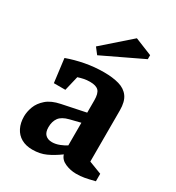

<svg xmlns="http://www.w3.org/2000/svg" viewBox="-178 -837 874 955"><g transform="rotate(30 259.5 -360.0)"><path d="M153 10Q116 10 89.5 -5Q63 -20 49 -48Q35 -76 35 -113Q35 -140 46 -169.5Q57 -199 85 -223.5Q113 -248 163 -258L298 -286V-356Q298 -396 283.5 -411Q269 -426 234 -426Q215 -426 198.5 -422.5Q182 -419 167 -414L147 -330H81L64 -465Q111 -482 163.5 -492Q216 -502 271 -502Q321 -502 357.5 -491.5Q394 -481 413.5 -454Q433 -427 433 -377V-83L506 -55V-12Q471 -3 449 1Q427 5 401 5Q369 5 339 -8Q309 -21 301 -48Q264 -21 230 -5.5Q196 10 153 10ZM219 -71Q240 -71 262.5 -80Q285 -89 298 -98V-228L238 -213Q198 -203 182.5 -181.5Q167 -160 167 -127Q167 -98 181 -84.5Q195 -71 219 -71ZM198 -558 171 -593 327 -730 426 -690V-667Z"/></g></svg>

Font: Manuale
Style: Bold
Weight: 700
Version: Version 1.002